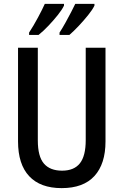

<svg xmlns="http://www.w3.org/2000/svg" viewBox="-20 -960 637 990"><path d="M524 -231Q524 -115 467 -52.5Q410 10 298 10Q188 10 130.5 -51.5Q73 -113 73 -231V-714H175V-236Q175 -153 206.5 -116.5Q238 -80 300 -80Q362 -80 392 -118Q422 -156 422 -237V-714H524ZM467 -931Q457 -910 434 -881.5Q411 -853 385 -825.5Q359 -798 338 -780H287V-792Q302 -815 317.5 -843Q333 -871 346.5 -897Q360 -923 368 -940H467ZM310 -931Q300 -910 278 -882.5Q256 -855 230 -827.5Q204 -800 179 -780H130V-792Q153 -827 176 -870Q199 -913 211 -940H310Z"/></svg>

Font: Noto Sans Gurmukhi Condensed Medium
Style: Regular
Weight: 500
Width: 3
Designer: Jelle Bosma - Monotype Design Team
Foundry: Monotype Imaging Inc.
Version: Version 2.004; ttfautohint (v1.8.4.7-5d5b)